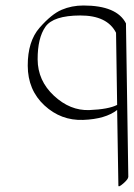

<svg xmlns="http://www.w3.org/2000/svg" viewBox="-20 -396 475 681"><path d="M395.5 -23.9 391.6 -279.8Q360.4 -341.3 264.6 -341.1Q168.9 -340.8 141.1 -301Q113.3 -261.2 113.5 -185.5Q113.8 -109.9 171.4 -56.4Q229 -2.9 296.9 -5.6Q364.7 -8.3 395.5 -23.9ZM395.5 -5.9Q354 26.4 275.1 29.3Q196.3 32.2 137.5 -22.2Q78.6 -76.7 78.4 -163.1Q78.1 -249.5 120.6 -297.9Q163.1 -346.2 198.7 -361.3Q234.4 -376.5 275.9 -376.5Q394.5 -376.5 426.8 -313Q426.8 -312.5 426.8 -311.5L435.1 231Q435.1 239.3 417.5 254.6Q399.9 270 399.9 262.2Z"/></svg>

Font: ML-NILA05
Style: Regular
Weight: 400
Designer: CLT@C-DIT
Version: Version ML-NILA05 1.0